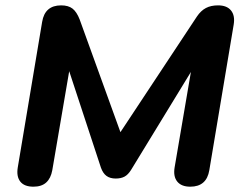

<svg xmlns="http://www.w3.org/2000/svg" viewBox="-20 -697 914 723"><path d="M46.9 -66.4 138.7 -614.7Q148.9 -676.8 210.3 -676.8Q237.3 -676.8 253.1 -664.6Q268.8 -652.4 279.9 -623.9L443.9 -170.6H414.5L721.6 -634.9Q736.4 -656.8 755.3 -666.8Q774.1 -676.8 801 -676.8Q834.3 -676.8 849.9 -657.6Q865.6 -638.3 860 -604.4L768.2 -56.1Q758 6 696.4 6Q663.3 6 647.6 -13.1Q631.9 -32.3 637.5 -66.4L707.7 -477.8H730.5L473.4 -56.9Q462.3 -39.1 448.9 -31.9Q435.5 -24.7 415.8 -24.7Q394.6 -24.7 381.1 -34.5Q367.7 -44.3 360.1 -65.6L226.1 -472.9H248.1L176.9 -56.1Q171.5 -25.7 154 -9.8Q136.6 6 105.9 6Q71.6 6 56.5 -13.1Q41.3 -32.3 46.9 -66.4Z"/></svg>

Font: SN Pro Thin
Style: Italic
Weight: 200
Italic angle: -9°
Designer: Tobias Whetton
Foundry: Supernotes
Version: Version 1.003;Glyphs 3.3 (3324)